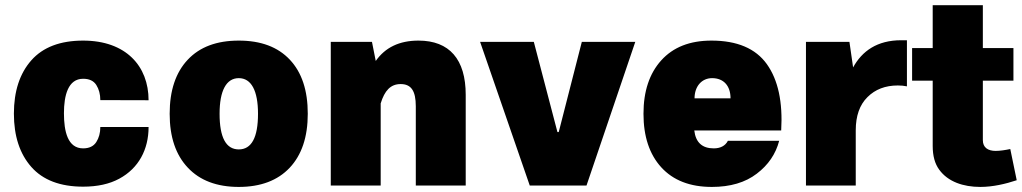

<svg xmlns="http://www.w3.org/2000/svg" viewBox="-20 -717 3949 742"><path d="M301.3 -560.1C212.9 -560.1 146 -534.7 101.1 -483.9C56.2 -433.1 33.7 -364.3 33.7 -277.8C33.7 -191.4 56.2 -122.6 101.1 -71.8C146 -21 212.9 4.4 301.3 4.4C356.4 4.4 403.3 -5.9 440.9 -26.4C516.1 -66.9 554.2 -139.6 554.2 -226.1H367.7C367.7 -203.1 362.3 -184.1 352.1 -168C341.8 -151.9 324.7 -143.6 301.3 -143.6C241.7 -143.6 227.1 -209 227.1 -279.3C227.1 -348.6 243.2 -412.6 301.3 -412.6C324.7 -412.6 341.8 -404.8 352.1 -388.7C362.3 -372.6 367.7 -353 367.7 -330.1L554.2 -329.6C554.2 -461.4 466.8 -560.1 301.3 -560.1Z M902.8 -560.1C817.4 -560.1 752 -535.6 705.6 -486.3C659.2 -437 635.7 -367.7 635.7 -277.3C635.7 -187.5 659.2 -118.2 706.1 -68.8C752.4 -19.5 818.4 5.4 902.8 5.4C987.3 5.4 1053.2 -19.5 1099.6 -68.8C1146 -118.2 1169.4 -187.5 1169.4 -277.3C1169.4 -367.7 1146.5 -437 1100.1 -486.3C1053.7 -535.6 988.3 -560.1 902.8 -560.1ZM902.8 -415C951.2 -415 977.1 -366.7 977.1 -277.3C977.1 -185.5 952.1 -139.6 902.8 -139.6C853.5 -139.6 828.6 -185.5 828.6 -277.3C828.6 -366.7 854.5 -415 902.8 -415Z M1451.2 -317.4C1466.3 -366.7 1489.3 -392.1 1528.3 -392.1C1568.8 -392.1 1586.9 -366.2 1586.9 -306.2V0H1779.8V-350.6C1779.8 -487.8 1716.8 -560.1 1597.2 -560.1C1523.4 -560.1 1468.8 -533.7 1432.1 -481.4L1417.5 -555.2H1258.3V0H1451.2Z M2134.3 -206.5 2043 -555.2H1835.4L2027.3 0H2246.6L2435.1 -555.2H2228.5L2139.2 -206.5Z M2999 -212.9C3005.4 -322.3 2987.3 -407.7 2943.8 -468.8C2900.4 -529.8 2828.6 -560.1 2729.5 -560.1C2646 -560.1 2581.5 -534.7 2535.6 -483.9C2489.7 -433.1 2466.8 -364.3 2466.8 -277.3C2466.8 -189.9 2489.7 -120.6 2535.6 -70.3C2581.5 -20 2646.5 5.4 2731 5.4C2802.2 5.4 2860.4 -11.7 2904.8 -45.9C2949.2 -79.6 2978 -122.1 2991.2 -172.9H2793C2782.7 -152.8 2763.2 -143.6 2738.3 -143.6C2693.8 -143.6 2668.5 -166.5 2663.1 -212.9ZM2664.1 -336.9C2664.1 -383.8 2692.4 -415 2731.9 -415C2776.4 -415 2803.2 -385.7 2803.2 -336.9Z M3094.7 0H3287.1V-213.4C3287.1 -269 3302.2 -312 3332.5 -341.8C3362.3 -371.6 3401.4 -386.7 3449.7 -386.7C3461.9 -386.7 3473.6 -385.7 3484.9 -383.3V-561.5H3462.9C3369.6 -561.5 3311.5 -519.5 3276.9 -456.5L3262.7 -555.2H3094.7Z M3884.3 -141.1C3866.7 -137.2 3844.2 -133.8 3828.1 -133.8C3798.3 -133.8 3778.3 -146.5 3778.3 -175.3V-405.3H3896.5V-531.2H3778.3V-696.8H3584.5V-531.2H3504.9V-405.3H3584.5V-152.8C3584.5 -114.7 3592.8 -84 3609.9 -61C3643.6 -14.6 3702.6 5.4 3768.6 5.4C3816.9 5.4 3866.7 -6.3 3909.2 -20.5Z"/></svg>

Font: Estedad Black
Style: Regular
Weight: 900
Designer: Amin Abedi
Version: Version 7.3